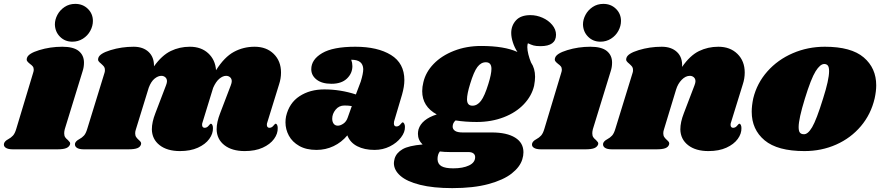

<svg xmlns="http://www.w3.org/2000/svg" viewBox="-61 -770 4542 990"><path d="M372 -447Q372 -424 365 -403L273 -104Q270 -92 270 -83Q270 -70 275 -62.5Q280 -55 289 -48Q296 -41 299 -36.5Q302 -32 300 -25Q295 -12 280 -6Q265 0 234 0H6Q-20 0 -32 -8.5Q-44 -17 -40 -31Q-36 -43 -19 -52Q-4 -60 6 -71Q16 -82 23 -106L110 -395Q113 -404 113 -410Q113 -421 108 -427.5Q103 -434 93 -441Q83 -449 79 -455Q75 -461 78 -471Q84 -494 141 -511.5Q198 -529 260 -529Q318 -529 345 -507Q372 -485 372 -447ZM418 -662Q418 -636 404.5 -611Q391 -586 366.5 -570.5Q342 -555 312 -555Q274 -555 248.5 -580.5Q223 -606 222 -644Q222 -669 235 -693.5Q248 -718 272 -734Q296 -750 327 -750Q366 -750 392 -724.5Q418 -699 418 -662Z M1317 -138Q1315 -134 1315 -126Q1315 -119 1318.5 -115Q1322 -111 1328 -111Q1340 -111 1348.5 -121.5Q1357 -132 1360 -132Q1365 -132 1368 -125.5Q1371 -119 1371 -110Q1372 -81 1352 -53.5Q1332 -26 1293.5 -8.5Q1255 9 1201 9Q1135 9 1096 -21.5Q1057 -52 1056 -103Q1056 -140 1074 -186L1129 -330Q1134 -343 1134 -351Q1134 -364 1125.5 -371.5Q1117 -379 1105 -379Q1088 -379 1070 -364Q1052 -349 1038 -317L983 -138Q981 -134 981 -126Q981 -119 984.5 -115Q988 -111 994 -111Q1006 -111 1014.5 -121.5Q1023 -132 1026 -132Q1031 -132 1034 -125.5Q1037 -119 1037 -110Q1038 -81 1018 -53.5Q998 -26 959.5 -8.5Q921 9 867 9Q801 9 762 -21.5Q723 -52 722 -103Q722 -140 740 -186L795 -330Q800 -343 800 -351Q800 -364 791.5 -371.5Q783 -379 771 -379Q754 -379 736 -364.5Q718 -350 706 -318L640 -104Q636 -93 636 -83Q636 -71 641 -63.5Q646 -56 655 -48Q662 -42 665 -37Q668 -32 666 -25Q662 -12 647 -6Q632 0 600 0H372Q346 0 334.5 -8.5Q323 -17 326 -31Q330 -43 347 -52Q362 -60 372 -71Q382 -82 389 -106L478 -395Q480 -400 480 -409Q480 -420 475.5 -426Q471 -432 461 -441Q451 -449 447 -455Q443 -461 446 -471Q452 -494 509 -511.5Q566 -529 628 -529Q677 -529 705.5 -502Q734 -475 733 -428Q774 -485 819.5 -507Q865 -529 918 -529Q976 -529 1012.5 -495.5Q1049 -462 1053 -408Q1096 -476 1145 -502.5Q1194 -529 1252 -529Q1313 -529 1350.5 -492Q1388 -455 1388 -396Q1388 -365 1378 -335Z M2024 -357Q2024 -324 2012 -282L1971 -144Q1970 -140 1970 -134Q1970 -118 1983 -118Q1995 -118 2003.5 -128.5Q2012 -139 2015 -139Q2020 -139 2023.5 -132Q2027 -125 2027 -116Q2028 -89 2006.5 -61Q1985 -33 1949 -15Q1913 3 1870 3Q1818 3 1781 -16Q1744 -35 1730 -72Q1700 -36 1659 -16.5Q1618 3 1571 3Q1518 3 1482 -17.5Q1446 -38 1428.5 -70.5Q1411 -103 1411 -139Q1411 -155 1414 -170Q1430 -239 1483.5 -274Q1537 -309 1611 -309Q1694 -309 1774 -283L1799 -349Q1812 -391 1812 -414Q1811 -438 1796 -450Q1781 -462 1750 -462Q1756 -446 1756 -429Q1756 -392 1728 -365Q1700 -338 1648 -338Q1599 -338 1571.5 -359.5Q1544 -381 1544 -413Q1544 -463 1600 -496Q1656 -529 1771 -529Q1886 -529 1955 -486.5Q2024 -444 2024 -357ZM1652 -158Q1652 -142 1659.5 -132Q1667 -122 1681 -122Q1694 -122 1709.5 -132.5Q1725 -143 1732 -164L1753 -223Q1736 -226 1715 -226Q1687 -226 1669.5 -204.5Q1652 -183 1652 -158Z M2806 -591Q2806 -532 2726 -532Q2703 -532 2690.5 -535.5Q2678 -539 2661 -547Q2658 -540 2658 -527Q2658 -511 2663.5 -489Q2669 -467 2677 -448Q2698 -417 2698 -374Q2698 -355 2693 -328Q2681 -276 2640.5 -233Q2600 -190 2536.5 -165.5Q2473 -141 2397 -141Q2339 -141 2288 -149Q2273 -136 2273 -117Q2273 -104 2285 -95.5Q2297 -87 2325 -87H2475Q2552 -87 2595 -60.5Q2638 -34 2638 15Q2638 33 2632 52Q2620 91 2577.5 124.5Q2535 158 2458 179Q2381 200 2271 200Q2173 200 2105 183Q2037 166 2003.5 136.5Q1970 107 1970 71Q1970 63 1974 47Q1983 18 2014.5 -0.5Q2046 -19 2118 -25Q2094 -48 2094 -80Q2094 -91 2097 -103Q2113 -155 2191 -180Q2116 -221 2116 -300Q2116 -322 2122 -346Q2134 -398 2175 -440.5Q2216 -483 2280 -508Q2344 -533 2420 -533Q2539 -533 2607 -502Q2592 -525 2583.5 -551.5Q2575 -578 2575 -600Q2575 -638 2599.5 -665Q2624 -692 2674 -692Q2706 -692 2736.5 -678.5Q2767 -665 2786.5 -641.5Q2806 -618 2806 -591ZM2473 -415Q2473 -449 2444 -449Q2419 -449 2400.5 -424.5Q2382 -400 2363 -337Q2347 -285 2347 -258Q2347 -225 2375 -225Q2400 -225 2419 -250Q2438 -275 2457 -337Q2473 -388 2473 -415ZM2258 14Q2230 14 2207 11Q2195 26 2195 51Q2196 76 2215.5 87Q2235 98 2276 98Q2326 98 2357.5 83Q2389 68 2389 40Q2389 28 2380 21Q2371 14 2354 14Z M3095 -447Q3095 -424 3088 -403L2996 -104Q2993 -92 2993 -83Q2993 -70 2998 -62.5Q3003 -55 3012 -48Q3019 -41 3022 -36.5Q3025 -32 3023 -25Q3018 -12 3003 -6Q2988 0 2957 0H2729Q2703 0 2691 -8.5Q2679 -17 2683 -31Q2687 -43 2704 -52Q2719 -60 2729 -71Q2739 -82 2746 -106L2833 -395Q2836 -404 2836 -410Q2836 -421 2831 -427.5Q2826 -434 2816 -441Q2806 -449 2802 -455Q2798 -461 2801 -471Q2807 -494 2864 -511.5Q2921 -529 2983 -529Q3041 -529 3068 -507Q3095 -485 3095 -447ZM3141 -662Q3141 -636 3127.5 -611Q3114 -586 3089.5 -570.5Q3065 -555 3035 -555Q2997 -555 2971.5 -580.5Q2946 -606 2945 -644Q2945 -669 2958 -693.5Q2971 -718 2995 -734Q3019 -750 3050 -750Q3089 -750 3115 -724.5Q3141 -699 3141 -662Z M3708 -138Q3706 -134 3706 -126Q3706 -119 3709.5 -115Q3713 -111 3719 -111Q3731 -111 3739.5 -121.5Q3748 -132 3751 -132Q3756 -132 3759 -125.5Q3762 -119 3762 -110Q3763 -81 3743 -53.5Q3723 -26 3684.5 -8.5Q3646 9 3592 9Q3526 9 3487 -21.5Q3448 -52 3447 -103Q3447 -140 3465 -186L3520 -330Q3525 -343 3525 -351Q3525 -364 3516.5 -371.5Q3508 -379 3496 -379Q3474 -379 3454 -358.5Q3434 -338 3425 -308L3363 -104Q3359 -93 3359 -83Q3359 -71 3364 -63.5Q3369 -56 3378 -48Q3385 -42 3388 -37Q3391 -32 3389 -25Q3385 -12 3370 -6Q3355 0 3323 0H3095Q3069 0 3057.5 -8.5Q3046 -17 3049 -31Q3053 -43 3070 -52Q3085 -60 3095 -71Q3105 -82 3112 -106L3201 -395Q3203 -400 3203 -409Q3203 -420 3198.5 -426Q3194 -432 3184 -441Q3174 -449 3170 -455Q3166 -461 3169 -471Q3175 -494 3232 -511.5Q3289 -529 3351 -529Q3401 -529 3430 -501.5Q3459 -474 3456 -425Q3497 -484 3543 -506.5Q3589 -529 3643 -529Q3704 -529 3741.5 -492Q3779 -455 3779 -396Q3779 -365 3769 -335Z M4457 -330Q4457 -300 4449 -263Q4430 -181 4378 -119.5Q4326 -58 4250.5 -24.5Q4175 9 4087 9Q3948 9 3881.5 -46.5Q3815 -102 3815 -194Q3815 -225 3823 -263Q3842 -341 3895.5 -401.5Q3949 -462 4026.5 -495.5Q4104 -529 4192 -529Q4328 -529 4392.5 -474Q4457 -419 4457 -330ZM4089 -261Q4057 -157 4057 -115Q4057 -93 4064 -85.5Q4071 -78 4083 -78Q4104 -76 4126.5 -114Q4149 -152 4183 -262Q4214 -359 4214 -403Q4214 -424 4207.5 -432Q4201 -440 4189 -440Q4168 -440 4144.5 -402.5Q4121 -365 4089 -261Z"/></svg>

Font: Shrikhand
Style: Regular
Weight: 400
Italic angle: -14°
Designer: Jonny Pinhorn
Foundry: Jonny Pinhorn
Version: Version 1.001;PS 1.001;hotconv 1.0.88;makeotf.lib2.5.647800